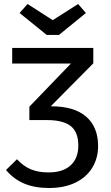

<svg xmlns="http://www.w3.org/2000/svg" viewBox="-20 -929 556 961"><path d="M471 -198Q471 -137 441.5 -89Q412 -41 356.5 -14.5Q301 12 226 12Q154 12 101.5 -10Q49 -32 10 -78L65 -132Q97 -97 134.5 -81.5Q172 -66 223 -66Q295 -66 333.5 -101.5Q372 -137 372 -200Q372 -268 334 -298Q296 -328 215 -328H127V-395L335 -611H41V-689H447V-612L234 -397H235Q352 -397 411.5 -345Q471 -293 471 -198ZM410 -864 275 -754H214L78 -864L118 -909L244 -828L371 -909Z"/></svg>

Font: FiraGOUPP
Style: Medium
Weight: 400
Designer: bBox Type
Foundry: bBox Type GmbH
Version: Version 1.001